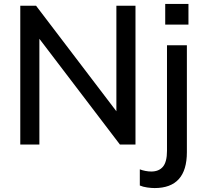

<svg xmlns="http://www.w3.org/2000/svg" viewBox="-20 -734 1039 975"><path d="M83 0V-705H163L571 -169V-705H668V0H589L180 -537V0ZM819 -609V-714H937V-609ZM765 221Q749 221 727.5 218Q706 215 690 208V126Q703 131 718.5 134Q734 137 748 137Q787 137 807.5 112.5Q828 88 828 32V-504H929V39Q929 221 765 221Z"/></svg>

Font: Mulish SemiBold
Style: Regular
Weight: 600
Designer: Vernon Adams
Foundry: Vernon Adams
Version: Version 3.603; ttfautohint (v1.8.3)